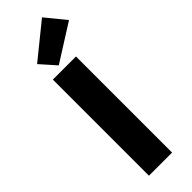

<svg xmlns="http://www.w3.org/2000/svg" viewBox="-336 -1039 1051 1051"><g transform="rotate(-45 189.5 -513.5)"><path d="M86 -744H265V0H86ZM85 -865 285 -1027 379 -912 164 -776Z"/></g></svg>

Font: Kinto Sans Black
Style: Regular
Weight: 900
Designer: Authors: Ryoko NISHIZUKA  (kana & ideographs); Paul D. Hunt (Latin, Greek & Cyrillic); Wenlong ZHANG  (bopomofo); Sandol
Foundry: Adobe Systems Incorporated, ookami Inc.
Version: Version 0.001